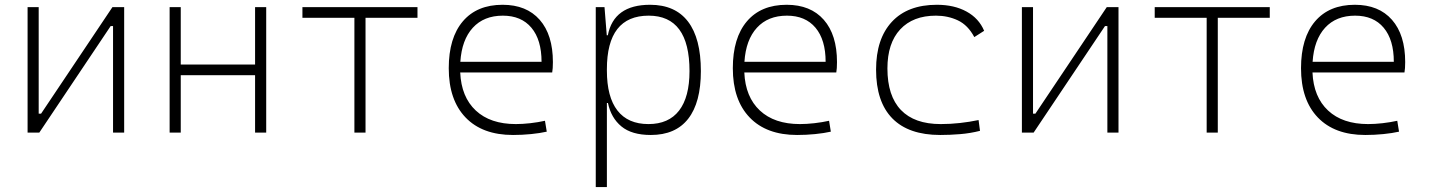

<svg xmlns="http://www.w3.org/2000/svg" viewBox="-20 -547 5899 792"><path d="M93.8 0V-517.6H139.6V-78.1H149.4L443.8 -517.6H492.2V0H446.3V-439.5H436.5L142.1 0Z M1032.2 0V-236.8H725.6V0H679.7V-517.6H725.6V-280.8H1032.2V-517.6H1078.1V0Z M1441.9 0V-473.6H1227.5V-517.6H1702.1V-473.6H1487.8V0Z M2096.2 9.8Q1969.7 9.8 1900.4 -62.5Q1831.1 -134.8 1831.1 -265.6Q1831.1 -390.6 1889.2 -459Q1947.3 -527.3 2053.2 -527.3Q2151.9 -527.3 2206.3 -465.3Q2260.7 -403.3 2260.7 -291Q2260.7 -263.7 2257.8 -248H1878.4Q1882.8 -147 1942.6 -91.1Q2002.4 -35.2 2107.9 -35.2Q2135.3 -35.2 2167.5 -38.8Q2199.7 -42.5 2228 -48.8L2235.4 -3.9Q2207.5 2.4 2170.7 6.1Q2133.8 9.8 2096.2 9.8ZM1878.9 -292H2213.9Q2213.9 -382.8 2172.1 -432.6Q2130.4 -482.4 2054.2 -482.4Q1976.1 -482.4 1930.4 -432.6Q1884.8 -382.8 1878.9 -292Z M2437.5 224.6V-517.6H2473.6L2482.9 -401.4H2487.3Q2511.7 -527.3 2661.6 -527.3Q2765.1 -527.3 2818.1 -458Q2871.1 -388.7 2871.1 -253.9Q2871.1 -124 2818.8 -57.1Q2766.6 9.8 2664.6 9.8Q2585.9 9.8 2543.2 -25.6Q2500.5 -61 2487.8 -122.1H2483.4V224.6ZM2483.4 -255.9Q2483.4 -147 2526.9 -91.1Q2570.3 -35.2 2654.8 -35.2Q2738.3 -35.2 2781.2 -90.8Q2824.2 -146.5 2824.2 -253.9Q2824.2 -482.4 2655.8 -482.4Q2483.4 -482.4 2483.4 -261.2Z M3268.1 9.8Q3141.6 9.8 3072.3 -62.5Q3002.9 -134.8 3002.9 -265.6Q3002.9 -390.6 3061 -459Q3119.1 -527.3 3225.1 -527.3Q3323.7 -527.3 3378.2 -465.3Q3432.6 -403.3 3432.6 -291Q3432.6 -263.7 3429.7 -248H3050.3Q3054.7 -147 3114.5 -91.1Q3174.3 -35.2 3279.8 -35.2Q3307.1 -35.2 3339.4 -38.8Q3371.6 -42.5 3399.9 -48.8L3407.2 -3.9Q3379.4 2.4 3342.5 6.1Q3305.7 9.8 3268.1 9.8ZM3050.8 -292H3385.7Q3385.7 -382.8 3344 -432.6Q3302.2 -482.4 3226.1 -482.4Q3147.9 -482.4 3102.3 -432.6Q3056.6 -382.8 3050.8 -292Z M3858.4 9.8Q3728 9.8 3660.9 -58.6Q3593.8 -127 3593.8 -259.8Q3593.8 -386.7 3658.9 -457Q3724.1 -527.3 3844.7 -527.3Q3916 -527.3 3967 -499.3Q4018.1 -471.2 4039.6 -419.9L3999 -394Q3972.7 -443.4 3931.4 -462.9Q3890.1 -482.4 3840.8 -482.4Q3746.1 -482.4 3693.4 -425.8Q3640.6 -369.1 3640.6 -264.6Q3640.6 -151.4 3696.3 -93.3Q3752 -35.2 3860.4 -35.2Q3900.4 -35.2 3939.7 -39.6Q3979 -43.9 4016.6 -51.8L4022.5 -7.3Q3982.4 2.9 3940.7 6.3Q3898.9 9.8 3858.4 9.8Z M4195.3 0V-517.6H4241.2V-78.1H4251L4545.4 -517.6H4593.8V0H4547.9V-439.5H4538.1L4243.7 0Z M4957.5 0V-473.6H4743.2V-517.6H5217.8V-473.6H5003.4V0Z M5611.8 9.8Q5485.4 9.8 5416 -62.5Q5346.7 -134.8 5346.7 -265.6Q5346.7 -390.6 5404.8 -459Q5462.9 -527.3 5568.8 -527.3Q5667.5 -527.3 5721.9 -465.3Q5776.4 -403.3 5776.4 -291Q5776.4 -263.7 5773.4 -248H5394Q5398.4 -147 5458.3 -91.1Q5518.1 -35.2 5623.5 -35.2Q5650.9 -35.2 5683.1 -38.8Q5715.3 -42.5 5743.7 -48.8L5751 -3.9Q5723.1 2.4 5686.3 6.1Q5649.4 9.8 5611.8 9.8ZM5394.5 -292H5729.5Q5729.5 -382.8 5687.7 -432.6Q5646 -482.4 5569.8 -482.4Q5491.7 -482.4 5446 -432.6Q5400.4 -382.8 5394.5 -292Z"/></svg>

Font: Cascadia Mono ExtraLight
Style: Regular
Weight: 200
Monospace: yes
Designer: Aaron Bell
Foundry: Saja Typeworks
Version: Version 2404.023; ttfautohint (v1.8.4)